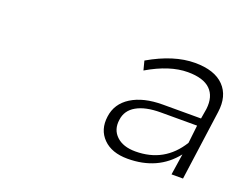

<svg xmlns="http://www.w3.org/2000/svg" viewBox="-62 -871 654 521"><g transform="rotate(20 265.0 -610.5)"><path d="M251 -545.9Q255.9 -584.5 290.5 -606.2Q325.2 -627.9 380.9 -627.9H491.2L496.1 -657.2Q500.5 -694.3 480.2 -714.1Q460 -733.9 415 -733.9Q362.8 -733.9 299.8 -696.8L293 -723.1Q363.8 -764.2 424.8 -764.2Q481.4 -764.2 508.5 -736.3Q535.6 -708.5 528.8 -660.2L501 -458H467.8L477.1 -519Q428.2 -457 340.8 -457Q294.9 -457 270.3 -481.9Q245.6 -506.8 251 -545.9ZM284.2 -548.8Q279.8 -519.5 299.1 -501.2Q318.4 -482.9 354 -482.9Q438 -482.9 481.9 -554.2L487.8 -606H382.8Q338.9 -606 313.2 -591.3Q287.6 -576.7 284.2 -548.8Z"/></g></svg>

Font: Trueno UltraLight
Style: Italic
Weight: 250
Designer: Julieta Ulanovsky
Foundry: Julieta Ulanovsky
Version: Version 3.001b | FøM Fix